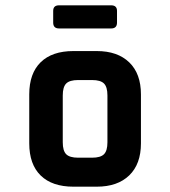

<svg xmlns="http://www.w3.org/2000/svg" viewBox="-20 -702 640 722"><path d="M398 -595H202Q180 -595 180 -617V-661Q180 -682 202 -682H398Q420 -682 420 -661V-617Q420 -595 398 -595ZM344 0H256Q176 0 133 -42Q90 -84 90 -163V-347Q90 -426 133 -468Q176 -510 256 -510H344Q422 -510 466 -467.5Q510 -425 510 -347V-163Q510 -85 466 -42.5Q422 0 344 0ZM274 -109H326Q358 -109 371 -122Q384 -135 384 -167V-343Q384 -375 371 -388Q358 -401 326 -401H274Q242 -401 229 -388Q216 -375 216 -343V-167Q216 -135 229 -122Q242 -109 274 -109Z"/></svg>

Font: RajdhaniMono
Style: Bold
Weight: 700
Monospace: yes
Designer: Satya Rajpurohit, Jyotish Sonowal
Foundry: Indian Type Foundry
Version: Version 1.201;PS 1.0;hotconv 1.0.78;makeotf.lib2.5.61930; tt